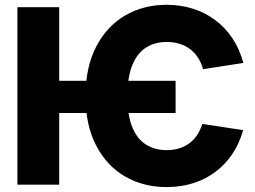

<svg xmlns="http://www.w3.org/2000/svg" viewBox="-20 -757 1047 787"><path d="M699.7 -425.8V-293.9H190.9V-425.8ZM977.5 -499 812.5 -473.6Q804.2 -502 790 -522.9Q775.9 -543.9 756.6 -557.6Q737.3 -571.3 713.9 -578.1Q690.4 -585 663.1 -585Q615.7 -585 579.3 -562.5Q543 -540 522.7 -491Q502.4 -441.9 502.4 -362.3Q502.4 -283.2 522.7 -234.6Q543 -186 579.3 -163.8Q615.7 -141.6 663.1 -141.6Q689 -141.6 711.9 -148.2Q734.9 -154.8 753.7 -168Q772.5 -181.2 786.6 -201.4Q800.8 -221.7 809.1 -249L976.6 -223.6Q961.4 -169.4 932.6 -126.2Q903.8 -83 863 -52.5Q822.3 -22 772 -6.1Q721.7 9.8 663.1 9.8Q567.4 9.8 492.2 -33.9Q417 -77.6 373.8 -161.1Q330.6 -244.6 330.6 -362.3Q330.6 -481 373.8 -564.9Q417 -648.9 492.2 -693.1Q567.4 -737.3 663.1 -737.3Q719.2 -737.3 769.5 -721.7Q819.8 -706.1 861.1 -675.5Q902.3 -645 932.1 -600.8Q961.9 -556.6 977.5 -499ZM222.7 -727.5V0H51.3V-727.5Z"/></svg>

Font: Inter 24pt ExtraBold
Style: Regular
Weight: 800
Designer: Rasmus Andersson
Foundry: rsms
Version: Version 4.001;git-66647c0bb